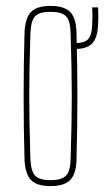

<svg xmlns="http://www.w3.org/2000/svg" viewBox="-20 -625 357 650"><path d="M151 5Q104 5 84.5 -16Q65 -37 63 -85Q57 -300 63 -514Q65 -563 84.5 -584Q104 -605 151 -605Q198 -605 218 -584Q238 -563 239 -514Q245 -300 239 -85Q238 -37 218 -16Q198 5 151 5ZM151 -15Q187 -15 202.5 -29.5Q218 -44 219 -85Q221 -148 222 -200Q223 -252 223 -299.5Q223 -347 222 -399Q221 -451 219 -514Q218 -556 203 -570.5Q188 -585 151 -585Q114 -585 99.5 -570.5Q85 -556 83 -514Q81 -451 80 -399Q79 -347 79 -299.5Q79 -252 80 -200Q81 -148 83 -85Q85 -44 100 -29.5Q115 -15 151 -15ZM232 -459Q229 -459 226.5 -459.5Q224 -460 221 -461V-480Q225 -479 232 -479Q266 -479 278.5 -492.5Q291 -506 292 -540Q294 -570 292 -600H312Q314 -570 312 -540Q310 -497 292 -478Q274 -459 232 -459Z"/></svg>

Font: Big Shoulders Display Thin
Style: Regular
Weight: 100
Designer: Patric King
Foundry: XO Type Co
Version: Version 1.000; ttfautohint (v1.8.2)